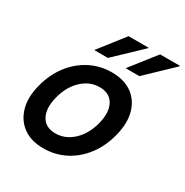

<svg xmlns="http://www.w3.org/2000/svg" viewBox="-167 -852 962 997"><g transform="rotate(30 314.0 -353.0)"><path d="M226.7 10Q153.3 10 105.8 -24.6Q58.3 -59.2 41.2 -119.6Q24.2 -180 44.2 -257.5Q63.3 -334.2 106.3 -390.8Q149.2 -447.5 209.6 -478.8Q270 -510 340 -510Q413.3 -510 460.8 -476.2Q508.3 -442.5 525.4 -382.1Q542.5 -321.7 522.5 -242.5Q503.3 -165.8 460.8 -109.2Q418.3 -52.5 358.3 -21.2Q298.3 10 226.7 10ZM242.5 -88.3Q301.7 -88.3 348.8 -132.5Q395.8 -176.7 414.2 -250Q432.5 -323.3 407.9 -367.5Q383.3 -411.7 323.3 -411.7Q264.2 -411.7 217.5 -367.5Q170.8 -323.3 152.5 -250Q134.2 -176.7 158.8 -132.5Q183.3 -88.3 242.5 -88.3ZM391.7 -564.2 392.5 -567.5 509.2 -715.8H628.3L627.5 -712.5L472.5 -564.2ZM203.3 -564.2 204.2 -567.5 320 -715.8H440L439.2 -712.5L283.3 -564.2Z"/></g></svg>

Font: Funnel Sans Medium
Style: Italic
Weight: 500
Italic angle: -14.036°
Version: Version 1.000; Beta; Release 5; Build 24; ttfautohint (v1.8.